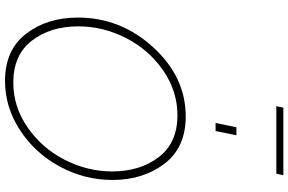

<svg xmlns="http://www.w3.org/2000/svg" viewBox="-212 -932 1149 765"><g transform="rotate(90 362.5 -549.5)"><path d="M403 -1076 409 -1104H678L672 -1076ZM470 -834 487 -917H519L502 -834ZM50 -285Q50 -456 168.5 -585.5Q287 -715 444 -715Q568 -715 632.5 -630Q697 -545 697 -423Q697 -311 643 -212Q589 -113 497.5 -54Q406 5 303 5Q179 5 114.5 -79Q50 -163 50 -285ZM663 -422Q663 -533 606 -607.5Q549 -682 439 -682Q343 -682 260.5 -625Q178 -568 131.5 -477Q85 -386 85 -287Q85 -176 142 -102Q199 -28 309 -28Q406 -28 488.5 -85.5Q571 -143 617 -233.5Q663 -324 663 -422Z"/></g></svg>

Font: Raleway-v4020 ExtraLight
Style: Italic
Weight: 275
Italic angle: -12°
Designer: Matt McInerney, Pablo Impallari, Rodrigo Fuenzalida
Foundry: Matt McInerney, Pablo Impallari, Rodrigo Fuenzalida
Version: Version 4.020;PS 004.020;hotconv 1.0.88;makeotf.lib2.5.64775